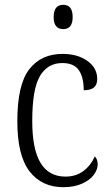

<svg xmlns="http://www.w3.org/2000/svg" viewBox="-20 -768 460 798"><path d="M52 -264Q52 -416 101.5 -480Q151 -544 240 -544Q302 -544 343 -515Q384 -486 384 -440Q384 -415 370 -404Q356 -393 328 -393Q328 -447 307.5 -476.5Q287 -506 239 -506Q178 -506 146 -452Q114 -398 114 -265Q114 -148 148.5 -91Q183 -34 252 -34Q296 -34 327 -57.5Q358 -81 374 -118Q386 -106 386 -85Q386 -63 369.5 -41Q353 -19 320.5 -4.5Q288 10 243 10Q154 10 103 -55.5Q52 -121 52 -264ZM203 -697Q203 -748 243 -748Q282 -748 282 -697Q282 -647 243 -647Q203 -647 203 -697Z"/></svg>

Font: Noto Serif NarrowLight
Style: Regular
Weight: 300
Width: 4
Designer: Monotype Design Team
Foundry: Monotype Imaging Inc.
Version: Version 1.001